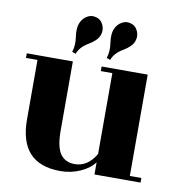

<svg xmlns="http://www.w3.org/2000/svg" viewBox="-77 -738 774 821"><g transform="rotate(10 310.0 -327.5)"><path d="M200 -500Q210 -528 204.5 -565.5Q199 -603 208 -625Q217 -647 235.5 -658Q254 -669 272 -664Q295 -660 306 -637.5Q317 -615 308 -591Q299 -567 263 -546Q227 -525 216 -494ZM350 -500Q360 -528 354.5 -565.5Q349 -603 358 -625Q367 -647 385.5 -658Q404 -669 422 -664Q445 -660 456 -637.5Q467 -615 458 -591Q449 -567 413 -546Q377 -525 366 -494ZM385 0V-53Q366 -26 325.5 -7.5Q285 11 238 11Q60 11 60 -182V-440H10V-460H210V-160Q210 -89 231 -59Q252 -29 294 -29Q350 -29 385 -89V-440H335V-460H535V-20H585V0Z"/></g></svg>

Font: Rozha One
Style: Regular
Weight: 400
Designer: Tim Donaldson, Indian Type Foundry
Foundry: Indian Type Foundry
Version: Version 1.300;PS 1.0;hotconv 1.0.78;makeotf.lib2.5.61930; tt